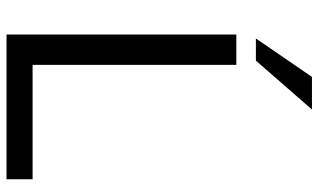

<svg xmlns="http://www.w3.org/2000/svg" viewBox="-214 -763 977 589"><g transform="rotate(90 274.5 -468.5)"><path d="M86 0V-705H179V-80H530V0ZM98 -765 216 -937H316L166 -765Z"/></g></svg>

Font: Mulish ExtraLight Medium
Style: Regular
Weight: 500
Version: Version 3.603